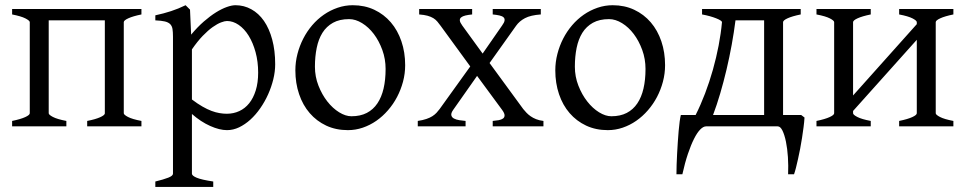

<svg xmlns="http://www.w3.org/2000/svg" viewBox="-20 -489 3736 743"><path d="M317.4 0V-21Q349.6 -27.3 367.2 -35.2Q384.8 -43 385.7 -49.8V-410.2H168.5V-50.8Q168.5 -44.9 184.8 -36.4Q201.2 -27.8 236.8 -21V0H26.9V-21Q60.1 -27.8 77.6 -35.9Q95.2 -43.9 95.2 -50.8V-403.8Q94.2 -409.7 77.9 -418Q61.5 -426.3 26.9 -433.1V-454.1H527.3V-433.1Q494.1 -426.3 476.6 -418.2Q459 -410.2 459 -403.3V-50.8Q459 -44.9 475.3 -36.4Q491.7 -27.8 527.3 -21V0Z M979 -208Q979 -250.5 969 -287.1Q959 -323.7 942.4 -350.6Q925.8 -377.4 903.8 -392.6Q881.8 -407.7 858.4 -407.7Q849.6 -407.7 835.4 -402.3Q821.3 -397 803.2 -384.3Q785.2 -371.6 764.6 -350.3Q744.1 -329.1 722.7 -297.9V-104Q744.6 -87.4 763.4 -76.7Q782.2 -65.9 798.6 -59.8Q814.9 -53.7 829.6 -51.3Q844.2 -48.8 857.4 -48.8Q883.8 -48.8 906 -59.1Q928.2 -69.3 944.3 -89.4Q960.4 -109.4 969.7 -139.2Q979 -168.9 979 -208ZM1044.9 -240.2Q1044.9 -211.9 1037.6 -182.1Q1030.3 -152.3 1017.6 -124Q1004.9 -95.7 987.3 -70.3Q969.7 -44.9 949 -26.1Q928.2 -7.3 905.3 3.7Q882.3 14.6 858.4 14.6Q829.6 14.6 793.5 -1.5Q757.3 -17.6 722.7 -47.9V183.1Q722.7 190.9 741 198.7Q759.3 206.5 805.2 213.4V234.4H581.1V213.4Q613.3 205.6 631.3 198.5Q649.4 191.4 649.4 183.1V-347.2Q649.4 -365.2 647.5 -377Q645.5 -388.7 638.4 -395.8Q631.3 -402.8 617.9 -406Q604.5 -409.2 581.1 -410.2V-429.7Q597.7 -433.1 612.8 -437.3Q627.9 -441.4 642.1 -446Q656.2 -450.7 670.2 -456.3Q684.1 -461.9 698.2 -468.8L715.3 -451.7L719.7 -355Q744.1 -384.3 768.8 -405.8Q793.5 -427.2 815.9 -441.2Q838.4 -455.1 857.7 -461.9Q877 -468.8 891.1 -468.8Q924.3 -468.8 952.6 -453.1Q981 -437.5 1001.5 -408Q1022 -378.4 1033.4 -335.9Q1044.9 -293.5 1044.9 -240.2Z M1472.2 -222.2Q1472.2 -260.7 1459.5 -295.7Q1446.8 -330.6 1426.8 -357.2Q1406.7 -383.8 1381.3 -399.4Q1356 -415 1331.1 -415Q1293.9 -415 1268.6 -400.9Q1243.2 -386.7 1227.8 -362.1Q1212.4 -337.4 1205.6 -303.7Q1198.7 -270 1198.7 -231Q1198.7 -192.4 1212.4 -157.5Q1226.1 -122.6 1246.8 -96.2Q1267.6 -69.8 1292.5 -54.4Q1317.4 -39.1 1339.8 -39.1Q1374.5 -39.1 1399.4 -52Q1424.3 -64.9 1440.4 -88.9Q1456.5 -112.8 1464.4 -146.5Q1472.2 -180.2 1472.2 -222.2ZM1547.9 -236.8Q1547.9 -204.1 1539.6 -172.9Q1531.2 -141.6 1516.6 -113.8Q1502 -85.9 1481.4 -62.3Q1460.9 -38.6 1436.3 -21.5Q1411.6 -4.4 1383.8 5.1Q1356 14.6 1326.2 14.6Q1279.8 14.6 1242.4 -2.9Q1205.1 -20.5 1178.5 -51.3Q1151.9 -82 1137.5 -124.5Q1123 -167 1123 -216.8Q1123 -249 1131.1 -280.3Q1139.2 -311.5 1153.6 -339.6Q1168 -367.7 1188.2 -391.4Q1208.5 -415 1233.2 -432.1Q1257.8 -449.2 1286.4 -459Q1314.9 -468.8 1345.2 -468.8Q1391.1 -468.8 1428.5 -451.2Q1465.8 -433.6 1492.4 -402.6Q1519 -371.6 1533.4 -329.1Q1547.9 -286.6 1547.9 -236.8Z M1886.7 0V-21Q1898.9 -22 1909.7 -23.9Q1920.4 -25.9 1926.5 -30.3Q1932.6 -34.7 1932.6 -42.7Q1932.6 -50.8 1922.9 -64L1826.2 -195.3L1733.9 -64Q1724.6 -50.8 1726.6 -42.7Q1728.5 -34.7 1736.8 -30.3Q1745.1 -25.9 1757.6 -23.9Q1770 -22 1781.7 -21V0H1596.7V-21Q1616.2 -23.9 1629.9 -28.6Q1643.6 -33.2 1653.1 -39.3Q1662.6 -45.4 1669.2 -52.5Q1675.8 -59.6 1681.2 -66.9L1799.8 -231.9L1685.1 -389.2Q1678.7 -397.9 1672.4 -405.5Q1666 -413.1 1657 -418.7Q1647.9 -424.3 1634.8 -428Q1621.6 -431.6 1602.1 -433.1V-454.1H1807.1V-433.1Q1792 -431.6 1781 -429Q1770 -426.3 1764.4 -421.6Q1758.8 -417 1759.5 -409.4Q1760.3 -401.9 1769 -390.1L1847.7 -281.7L1922.9 -390.1Q1931.6 -401.9 1932.6 -409.7Q1933.6 -417.5 1928.5 -422.1Q1923.3 -426.8 1912.6 -429.2Q1901.9 -431.6 1886.7 -433.1V-454.1H2072.8V-433.1Q2033.2 -430.2 2011.5 -418.7Q1989.7 -407.2 1977.1 -389.2L1874.5 -245.1L2004.9 -66.9Q2010.7 -59.6 2017.6 -52.5Q2024.4 -45.4 2033.4 -39.1Q2042.5 -32.7 2054.7 -27.8Q2066.9 -22.9 2083 -21V0Z M2478 -222.2Q2478 -260.7 2465.3 -295.7Q2452.6 -330.6 2432.6 -357.2Q2412.6 -383.8 2387.2 -399.4Q2361.8 -415 2336.9 -415Q2299.8 -415 2274.4 -400.9Q2249 -386.7 2233.6 -362.1Q2218.3 -337.4 2211.4 -303.7Q2204.6 -270 2204.6 -231Q2204.6 -192.4 2218.3 -157.5Q2231.9 -122.6 2252.7 -96.2Q2273.4 -69.8 2298.3 -54.4Q2323.2 -39.1 2345.7 -39.1Q2380.4 -39.1 2405.3 -52Q2430.2 -64.9 2446.3 -88.9Q2462.4 -112.8 2470.2 -146.5Q2478 -180.2 2478 -222.2ZM2553.7 -236.8Q2553.7 -204.1 2545.4 -172.9Q2537.1 -141.6 2522.5 -113.8Q2507.8 -85.9 2487.3 -62.3Q2466.8 -38.6 2442.1 -21.5Q2417.5 -4.4 2389.6 5.1Q2361.8 14.6 2332 14.6Q2285.6 14.6 2248.3 -2.9Q2210.9 -20.5 2184.3 -51.3Q2157.7 -82 2143.3 -124.5Q2128.9 -167 2128.9 -216.8Q2128.9 -249 2137 -280.3Q2145 -311.5 2159.4 -339.6Q2173.8 -367.7 2194.1 -391.4Q2214.4 -415 2239 -432.1Q2263.7 -449.2 2292.2 -459Q2320.8 -468.8 2351.1 -468.8Q2397 -468.8 2434.3 -451.2Q2471.7 -433.6 2498.3 -402.6Q2524.9 -371.6 2539.3 -329.1Q2553.7 -286.6 2553.7 -236.8Z M3080.6 -43.9 3093.3 -34.2Q3092.3 -17.1 3089.6 3.2Q3086.9 23.4 3083.7 44.7Q3080.6 65.9 3076.4 86.9Q3072.3 107.9 3068.1 126.7Q3064 145.5 3060.1 160.6Q3056.2 175.8 3052.7 185.5H3029.8Q3031.2 152.3 3029.1 119.1Q3026.9 85.9 3021.5 59.6Q3016.1 33.2 3008.1 16.6Q3000 0 2989.7 0H2712.4Q2701.7 0 2689.7 12.2Q2677.7 24.4 2665.8 48.1Q2653.8 71.8 2642.1 106.4Q2630.4 141.1 2620.6 185.5H2597.7Q2597.7 168.9 2598.4 148.2Q2599.1 127.4 2600.3 105.2Q2601.6 83 2603 60.5Q2604.5 38.1 2606.2 18.1Q2607.9 -2 2610.1 -18.1Q2612.3 -34.2 2614.7 -43.9H2671.9Q2691.4 -82.5 2708.5 -127.4Q2725.6 -172.4 2738.8 -219.2Q2752 -266.1 2761 -313Q2770 -359.9 2773.9 -403.3Q2773.9 -406.2 2767.8 -410.2Q2761.7 -414.1 2751.2 -418.2Q2740.7 -422.4 2726.8 -426.3Q2712.9 -430.2 2696.8 -433.1V-454.1H3078.6V-433.1Q3045.4 -426.3 3027.8 -418.2Q3010.3 -410.2 3010.3 -403.3V-43.9ZM2739.3 -43.9H2937V-410.2H2826.2Q2820.3 -363.8 2811.5 -315.4Q2802.7 -267.1 2791.5 -219.7Q2780.3 -172.4 2767.1 -127.4Q2753.9 -82.5 2739.3 -43.9Z M3459.5 0V-21Q3492.7 -27.8 3510.3 -35.9Q3527.8 -43.9 3527.8 -50.8V-335L3281.2 -59.6V-50.8Q3281.2 -44.9 3297.6 -36.4Q3314 -27.8 3349.6 -21V0H3139.6V-21Q3172.9 -27.8 3190.4 -35.9Q3208 -43.9 3208 -50.8V-403.3Q3208 -409.2 3191.7 -417.7Q3175.3 -426.3 3139.6 -433.1V-454.1H3349.6V-433.1Q3316.4 -426.3 3298.8 -418.2Q3281.2 -410.2 3281.2 -403.3V-119.6L3527.8 -395.5V-403.3Q3527.8 -409.2 3511.5 -417.7Q3495.1 -426.3 3459.5 -433.1V-454.1H3669.4V-433.1Q3636.2 -426.3 3618.7 -418.2Q3601.1 -410.2 3601.1 -403.3V-50.8Q3601.1 -44.9 3617.4 -36.4Q3633.8 -27.8 3669.4 -21V0Z"/></svg>

Font: Gentium Plus
Style: Regular
Weight: 400
Designer: J. Victor Gaultney, Annie Olsen, Iska Routamaa
Foundry: SIL International
Version: Version 1.510